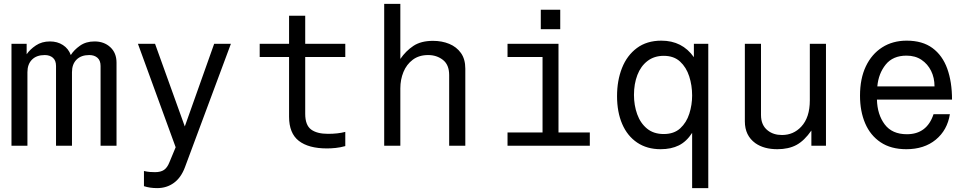

<svg xmlns="http://www.w3.org/2000/svg" viewBox="-20 -749 4984 987"><path d="M39 0V-524H117V-470Q134 -495 164.5 -515.5Q195 -536 237 -536Q275 -536 303.5 -517.5Q332 -499 344 -466Q360 -492 391 -514Q422 -536 466 -536Q515 -536 547 -506.5Q579 -477 579 -427V0H497V-410Q497 -438 481 -452Q465 -466 439 -466Q397 -466 373.5 -442.5Q350 -419 350 -378V0H268V-410Q268 -438 252 -452Q236 -466 210 -466Q168 -466 144.5 -442.5Q121 -419 121 -378V0Z M931 110Q911 164 874 191Q837 218 788 218Q750 218 720 208V130Q737 134 750.5 135Q764 136 777 136Q806 136 823 124.5Q840 113 851 85L883 8L689 -524H777L930 -99L1081 -524H1167Z M1549 -524H1755V-456H1549V-164Q1549 -106 1579 -83.5Q1609 -61 1666 -61Q1692 -61 1714 -63.5Q1736 -66 1755 -71V2Q1730 9 1706 11.5Q1682 14 1661 14Q1566 14 1516 -25Q1466 -64 1466 -149V-456H1315V-524H1466V-668H1549Z M1955 0V-729H2038V-446Q2066 -487 2105 -513Q2144 -539 2206 -539Q2252 -539 2289.5 -523.5Q2327 -508 2349.5 -476.5Q2372 -445 2372 -396V0H2289V-363Q2289 -416 2257 -441Q2225 -466 2181 -466Q2134 -466 2102 -442Q2070 -418 2054 -379Q2038 -340 2038 -295V0Z M2851 -524V-68H3012V0H2589V-68H2769V-456H2589V-524ZM2760 -599V-699H2860V-599Z M3621 -524V218H3538V-66Q3509 -21 3469.5 -1.5Q3430 18 3376 18Q3306 18 3255.5 -16Q3205 -50 3178.5 -111.5Q3152 -173 3152 -255Q3152 -335 3177.5 -399.5Q3203 -464 3254 -502Q3305 -540 3380 -540Q3487 -540 3547 -455V-524ZM3392 -462Q3343 -462 3308.5 -435.5Q3274 -409 3256.5 -363.5Q3239 -318 3239 -261Q3239 -208 3255.5 -162Q3272 -116 3306 -88Q3340 -60 3392 -60Q3445 -60 3477 -89.5Q3509 -119 3523.5 -164.5Q3538 -210 3538 -258Q3538 -310 3523 -356.5Q3508 -403 3476 -432.5Q3444 -462 3392 -462Z M4226 -524V0H4151V-78Q4115 -26 4074.5 -4Q4034 18 3976 18Q3907 18 3863 -13Q3809 -52 3809 -125V-524H3892V-158Q3892 -105 3927 -78Q3956 -55 4000 -55Q4059 -55 4099 -98Q4143 -145 4143 -233V-524Z M4863 -162Q4850 -80 4790.5 -31Q4731 18 4639 18Q4560 18 4507 -17.5Q4454 -53 4427.5 -115Q4401 -177 4401 -257Q4401 -345 4431 -408Q4461 -471 4515 -505.5Q4569 -540 4641 -540Q4722 -540 4773.5 -502Q4825 -464 4849.5 -396Q4874 -328 4874 -237H4488Q4490 -160 4528 -109.5Q4566 -59 4642 -59Q4745 -59 4779 -162ZM4640 -463Q4570 -463 4533 -417Q4496 -371 4490 -305H4784Q4784 -349 4766.5 -384.5Q4749 -420 4717 -441.5Q4685 -463 4640 -463Z"/></svg>

Font: Fragment Mono
Style: Regular
Weight: 400
Monospace: yes
Designer: Wei Huang based on Nimbus Sans by URW Studio, based on Helvetica by Max Miedinger.
Foundry: Wei Huang
Version: Version 1.021; ttfautohint (v1.8.4.7-5d5b)